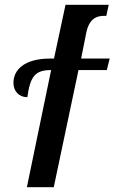

<svg xmlns="http://www.w3.org/2000/svg" viewBox="-20 -780 477 800"><path d="M92 0H204L307 -488H425L437 -536H318L340 -646C353 -706 387 -714 414 -714H423L433 -760H253L205 -536H189C83 -536 36 -490 36 -435C36 -400 59 -375 94 -375C106 -465 129 -488 193 -488Z"/></svg>

Font: Noto Serif Condensed Semi
Style: Italic
Weight: 600
Width: 3
Italic angle: -12°
Designer: Monotype Design Team
Foundry: Monotype Imaging Inc.
Version: Version 1.901